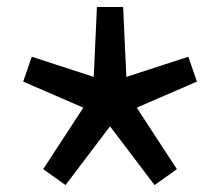

<svg xmlns="http://www.w3.org/2000/svg" viewBox="-20 -765 642 558"><path d="M170.4 -227.1 299.8 -397.9 429.2 -227.1 494.1 -273.4 377.4 -452.1 552.2 -527.8 527.3 -600.1 347.2 -541.5 337.9 -744.6H261.7L252.4 -541.5L72.3 -600.1L47.4 -527.8L222.2 -452.1L105.5 -273.4Z"/></svg>

Font: Hack
Style: Bold
Weight: 700
Monospace: yes
Designer: Christopher Simpkins
Foundry: Christopher Simpkins
Version: Version 2.010